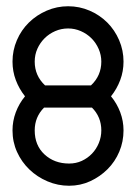

<svg xmlns="http://www.w3.org/2000/svg" viewBox="-20 -594 435 614"><path d="M375 -397Q375 -366 364.5 -338Q354 -310 335 -286Q354 -263 364.5 -235Q375 -207 375 -177Q375 -141 361.5 -109Q348 -77 324 -53Q300 -29 268.5 -14.5Q237 0 201 0Q165 0 132 -14Q99 -28 74 -52Q49 -76 34.5 -108Q20 -140 20 -177Q20 -207 30.5 -235Q41 -263 60 -286Q41 -310 30.5 -338Q20 -366 20 -397Q20 -433 34 -465.5Q48 -498 72.5 -522Q97 -546 129.5 -560Q162 -574 198 -574Q234 -574 266.5 -560Q299 -546 323 -522Q347 -498 361 -465.5Q375 -433 375 -397ZM198 -503Q176 -503 156.5 -494.5Q137 -486 122.5 -471.5Q108 -457 99.5 -438Q91 -419 91 -397Q91 -352 124 -321H271Q304 -352 304 -397Q304 -418 295.5 -437.5Q287 -457 272.5 -471.5Q258 -486 238.5 -494.5Q219 -503 198 -503ZM201 -71Q223 -71 241.5 -79.5Q260 -88 274 -102.5Q288 -117 296 -136.5Q304 -156 304 -177Q304 -220 274 -250H121Q91 -220 91 -177Q91 -129 122.5 -100Q154 -71 201 -71Z"/></svg>

Font: Googee
Style: Regular
Weight: 400
Designer: Peter Wiegel
Foundry: CATFonts Peter Wiegel
Version: 1.000